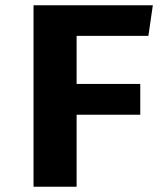

<svg xmlns="http://www.w3.org/2000/svg" viewBox="-20 -713 640 733"><path d="M272.5 -576V-392.5H515.5V-275H272.5V0H108V-693H563.5L546.5 -576Z"/></svg>

Font: Fira Code Light
Style: Bold
Weight: 700
Monospace: yes
Version: Version 5.002